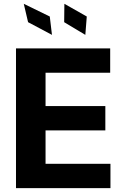

<svg xmlns="http://www.w3.org/2000/svg" viewBox="-20 -979 653 999"><path d="M63.2 0H554.7V-126.8H217V-300.4H528.1V-427.2H217V-600.5H553.3V-727.3H63.2ZM103.7 -959.2 126.1 -863.6 250.4 -797.6 239 -893.1ZM313.9 -863.6 424 -797.6 431.5 -893.1 315 -959.2Z"/></svg>

Font: Inter-Hewn
Style: Bold
Weight: 700
Designer: Rasmus Andersson
Foundry: rsms
Version: Version 3.012;git-f93a4a705